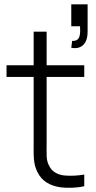

<svg xmlns="http://www.w3.org/2000/svg" viewBox="-20 -866 446 893"><path d="M311.5 -845.8V-743.8H352.1C354.2 -708.3 354.2 -672.9 315.6 -676L311.5 -643.8C360.4 -634.4 387.5 -665.6 387.5 -717.7V-845.8ZM196.9 -718.8H136.5V-562.5H10.4V-508.3H136.5V-194.8C136.5 -142.7 134.4 -104.2 154.2 -65.6C175 -22.9 212.5 -2.1 261.5 5.2C295.8 9.4 336.5 8.3 371.9 0V-54.2C342.7 -49 308.3 -46.9 278.1 -50C247.9 -53.1 219.8 -68.8 208.3 -95.8C193.8 -120.8 196.9 -149 196.9 -196.9V-508.3H371.9V-562.5H196.9Z"/></svg>

Font: Manrope3 Light
Style: Regular
Weight: 300
Designer: Mikhail Sharanda
Foundry: Mikhail Sharanda
Version: Version 3.000;PS 003.000;hotconv 1.0.88;makeotf.lib2.5.64775